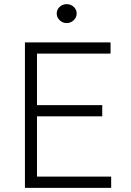

<svg xmlns="http://www.w3.org/2000/svg" viewBox="-20 -904 630 924"><path d="M100 0V-700H512V-646H158V-398H472V-344H158V-54H515V0ZM301 -793Q281 -793 267 -806.8Q253 -820.5 253 -839Q253 -858 267.2 -871Q281.5 -884 301 -884Q320.5 -884 334.8 -871Q349 -858 349 -839Q349 -820.5 334.8 -806.8Q320.5 -793 301 -793Z"/></svg>

Font: Geologica Thin
Style: Regular
Weight: 100
Version: Version 1.010;gftools[0.9.28]